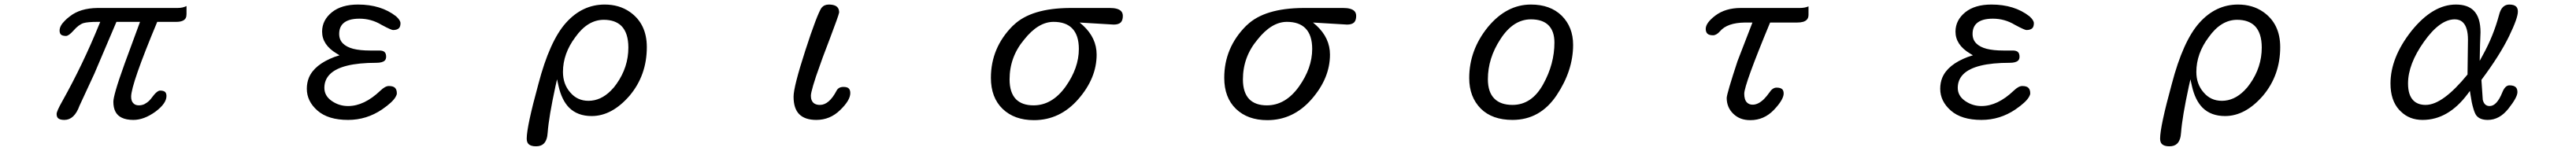

<svg xmlns="http://www.w3.org/2000/svg" viewBox="-20 -500 11040 648"><path d="M228.5 6.8Q236.3 14.6 255.9 14.6Q298.8 14.6 320.8 -46.4L384.3 -183.6L479 -406.2H580.1L514.2 -227.1Q487.3 -152.3 476.6 -114.5Q465.8 -76.7 465.8 -63.5Q465.8 -12.2 501.5 4.9Q521 14.6 551.8 14.6Q597.2 14.6 646.5 -21Q693.4 -56.2 693.4 -87.9Q693.4 -99.1 688 -105Q681.2 -111.3 666 -111.3Q658.2 -111.3 646.5 -100.1Q640.6 -94.2 633.5 -84.7Q626.5 -75.2 621.1 -69.6Q615.7 -64 610.1 -60.1Q604.5 -56.2 599.1 -53.2Q587.4 -47.9 575.2 -47.9Q560.1 -47.9 551.8 -56.6Q542 -65.9 542 -85Q542 -138.2 653.8 -406.2H735.4Q767.1 -406.2 775.9 -422.4Q779.3 -429.2 779.3 -439.5V-474.1Q763.7 -465.8 740.2 -465.8H397.5Q323.7 -464.8 279.8 -430.2Q266.1 -419.9 258.3 -411.6Q235.4 -389.2 235.4 -369.1Q235.4 -357.9 240.7 -352.1Q247.6 -345.7 262.7 -345.7Q274.4 -345.7 294.9 -368.7Q317.4 -394.5 337.9 -400.9Q356 -406.2 399.4 -406.2H409.7L405.8 -397Q335.4 -223.6 247.1 -65.9Q222.7 -22.9 222.7 -11Q222.7 1 228.5 6.8Z M1471.7 14.6Q1550.8 14.6 1617.2 -30.3Q1662.6 -61.5 1675.3 -84Q1680.7 -92.8 1680.7 -99.6Q1680.7 -115.2 1672.9 -123Q1665 -130.9 1646.5 -130.9Q1630.9 -130.9 1610.4 -111.3Q1541 -44.9 1471.7 -44.9Q1433.6 -44.9 1402.3 -66.4Q1370.1 -88.4 1370.1 -123Q1370.1 -157.7 1394 -181.6Q1442.9 -230.5 1592.8 -230.5Q1619.1 -230.5 1628.9 -240.2Q1634.8 -246.1 1634.8 -256.8Q1634.8 -270 1628.2 -276.6Q1621.6 -283.2 1605.5 -283.2H1565.4Q1522.9 -283.2 1494.1 -290.5Q1465.3 -297.9 1449.5 -313.7Q1433.6 -329.6 1433.6 -354.5Q1433.6 -382.3 1449.7 -398.4Q1471.2 -419.9 1520.5 -419.9Q1571.3 -419.9 1614.7 -393.6Q1638.2 -380.9 1649.7 -376Q1661.1 -371.1 1664.1 -371.1Q1681.6 -371.1 1689.5 -378.9Q1696.3 -385.7 1696.3 -400.4Q1696.3 -413.1 1677.2 -430.2Q1612.8 -480.5 1514.6 -480.5Q1443.8 -480.5 1402.8 -447.8Q1360.4 -413.6 1360.4 -364.3Q1360.4 -307.6 1422.4 -270.5L1435.1 -262.7L1412.6 -255.4Q1327.1 -222.7 1303.7 -166.5Q1294.9 -144.5 1294.9 -119.1Q1294.9 -65.4 1340.6 -25.4Q1386.2 14.6 1471.7 14.6Z M2502 -67.4Q2453.6 -67.4 2423.3 -104Q2392.6 -139.2 2392.6 -191.4Q2392.6 -270 2445.8 -340.8Q2498.5 -415 2567.4 -415Q2616.2 -415 2643.1 -388.7Q2672.9 -358.4 2672.9 -295.9Q2672.9 -211.9 2622.6 -140.6Q2611.3 -124 2597.7 -110.8Q2554.2 -67.4 2502 -67.4ZM2237.3 94.7Q2237.3 110.4 2245.1 118.2Q2254.9 127.9 2276.9 127.9Q2298.8 127.9 2310.5 116.2Q2325.2 101.6 2327.1 68.8Q2332 2 2360.4 -129.4L2367.2 -159.7L2374 -129.4Q2387.7 -69.8 2418.9 -38.1Q2455.1 -2 2515.6 -2Q2602.5 -2 2678.2 -89.4Q2752 -177.2 2752 -297.9Q2752 -398.4 2678.7 -449.2Q2633.3 -480.5 2571.3 -480.5Q2475.6 -480.5 2405.3 -401.9Q2335.4 -323.7 2287.1 -138.7Q2237.3 43 2237.3 94.7Z M3380.9 -85Q3380.9 -34.2 3405.3 -9.8Q3429.7 14.6 3478.5 14.6Q3537.1 14.6 3580.1 -27.3Q3624 -69.3 3624 -100.6Q3624 -113.8 3617.4 -120.4Q3610.8 -127 3594.7 -127Q3573.7 -127 3565.4 -111.3Q3533.2 -49.8 3494.1 -49.8Q3466.8 -49.8 3458.5 -69.8Q3455.1 -77.6 3455.1 -88.9Q3455.1 -100.1 3464.8 -133.3Q3471.2 -154.3 3477.1 -172.4Q3504.4 -252.4 3537.6 -337.4Q3572.8 -430.2 3576.2 -446.3Q3576.2 -467.8 3559.6 -475.6Q3548.8 -480.5 3531.7 -480.5Q3512.2 -480.5 3500.5 -466.3Q3491.7 -453.6 3473.9 -407Q3456.1 -360.4 3431.2 -283.2Q3380.9 -127.9 3380.9 -85Z M4409.2 -47.9Q4360.8 -47.9 4334.5 -73.7Q4306.6 -102.1 4306.6 -159.2Q4306.6 -255.4 4368.7 -329.6Q4429.2 -406.2 4495.1 -406.2Q4546.9 -406.2 4574.2 -378.9Q4603.5 -349.6 4603.5 -290Q4603.5 -208 4546.4 -127.9Q4488.8 -47.9 4409.2 -47.9ZM4411.1 15.6Q4522.5 15.6 4601.1 -74.5Q4679.7 -164.6 4679.7 -265.6Q4679.7 -336.9 4621.6 -390.6L4606.9 -403.3L4752.9 -394.5Q4773.4 -394.5 4783.2 -403.8Q4792 -413.1 4792 -431.6Q4792 -444.8 4784.2 -452.6Q4771 -465.8 4736.3 -465.8H4565.4Q4399.4 -464.8 4324.2 -392.6L4319.8 -388.7Q4226.6 -294.9 4226.6 -166Q4226.6 -81.1 4276.9 -32.7Q4327.1 15.6 4411.1 15.6Z M5409.2 -47.9Q5360.8 -47.9 5334.5 -73.7Q5306.6 -102.1 5306.6 -159.2Q5306.6 -255.4 5368.7 -329.6Q5429.2 -406.2 5495.1 -406.2Q5546.9 -406.2 5574.2 -378.9Q5603.5 -349.6 5603.5 -290Q5603.5 -208 5546.4 -127.9Q5488.8 -47.9 5409.2 -47.9ZM5411.1 15.6Q5522.5 15.6 5601.1 -74.5Q5679.7 -164.6 5679.7 -265.6Q5679.7 -336.9 5621.6 -390.6L5606.9 -403.3L5752.9 -394.5Q5773.4 -394.5 5783.2 -403.8Q5792 -413.1 5792 -431.6Q5792 -444.8 5784.2 -452.6Q5771 -465.8 5736.3 -465.8H5565.4Q5399.4 -464.8 5324.2 -392.6L5319.8 -388.7Q5226.6 -294.9 5226.6 -166Q5226.6 -81.1 5276.9 -32.7Q5327.1 15.6 5411.1 15.6Z M6461.9 -49.8Q6411.1 -49.8 6384.3 -76.7Q6356.4 -104.5 6356.4 -160.2Q6356.4 -250 6410.2 -332Q6464.8 -417 6541 -417Q6590.8 -417 6616.2 -391.6Q6641.6 -366.2 6641.6 -317.4Q6641.6 -225.6 6593.8 -139.2Q6544.9 -49.8 6461.9 -49.8ZM6461.9 14.6Q6580.6 14.6 6651.4 -91.8Q6721.7 -197.3 6721.7 -307.6Q6721.7 -383.8 6672.9 -432.6Q6624 -480.5 6541 -480.5Q6436 -480.5 6356 -383.3Q6276.4 -284.7 6276.4 -165Q6276.4 -84 6326.2 -33.7Q6375 14.6 6461.9 14.6Z M7481.4 15.6Q7540 15.6 7582 -28.3Q7603 -50.3 7613.5 -68.1Q7624 -85.9 7624 -98.4Q7624 -110.8 7618.2 -116.7Q7610.8 -124 7593.8 -124Q7576.2 -124 7562.5 -102.5Q7552.2 -87.9 7540 -75.2Q7515.1 -50.8 7491.2 -50.8Q7476.1 -50.8 7466.8 -60.1Q7455.1 -71.8 7455.1 -97.7Q7455.1 -136.2 7565.9 -403.3H7681.6Q7711.4 -403.3 7722.7 -415Q7730.5 -422.4 7730.5 -436.5V-472.7Q7715.3 -465.8 7692.4 -465.8H7440.4Q7374.5 -465.8 7331.1 -433.1Q7290 -401.9 7290 -376Q7290 -362.8 7297.1 -355.7Q7304.2 -348.6 7321.3 -348.6Q7335.9 -348.6 7351.1 -365.7Q7381.8 -402.3 7458 -403.3H7480.5H7490.2L7426.3 -237.8Q7381.3 -101.1 7379.9 -80.1Q7379.9 -39.1 7408.2 -11.7Q7422.4 2 7440.2 8.8Q7458 15.6 7481.4 15.6Z M8471.7 14.6Q8550.8 14.6 8617.2 -30.3Q8662.6 -61.5 8675.3 -84Q8680.7 -92.8 8680.7 -99.6Q8680.7 -115.2 8672.9 -123Q8665 -130.9 8646.5 -130.9Q8630.9 -130.9 8610.4 -111.3Q8541 -44.9 8471.7 -44.9Q8433.6 -44.9 8402.3 -66.4Q8370.1 -88.4 8370.1 -123Q8370.1 -157.7 8394 -181.6Q8442.9 -230.5 8592.8 -230.5Q8619.1 -230.5 8628.9 -240.2Q8634.8 -246.1 8634.8 -256.8Q8634.8 -270 8628.2 -276.6Q8621.6 -283.2 8605.5 -283.2H8565.4Q8522.9 -283.2 8494.1 -290.5Q8465.3 -297.9 8449.5 -313.7Q8433.6 -329.6 8433.6 -354.5Q8433.6 -382.3 8449.7 -398.4Q8471.2 -419.9 8520.5 -419.9Q8571.3 -419.9 8614.7 -393.6Q8638.2 -380.9 8649.7 -376Q8661.1 -371.1 8664.1 -371.1Q8681.6 -371.1 8689.5 -378.9Q8696.3 -385.7 8696.3 -400.4Q8696.3 -413.1 8677.2 -430.2Q8612.8 -480.5 8514.6 -480.5Q8443.8 -480.5 8402.8 -447.8Q8360.4 -413.6 8360.4 -364.3Q8360.4 -307.6 8422.4 -270.5L8435.1 -262.7L8412.6 -255.4Q8327.1 -222.7 8303.7 -166.5Q8294.9 -144.5 8294.9 -119.1Q8294.9 -65.4 8340.6 -25.4Q8386.2 14.6 8471.7 14.6Z M9502 -67.4Q9453.6 -67.4 9423.3 -104Q9392.6 -139.2 9392.6 -191.4Q9392.6 -270 9445.8 -340.8Q9498.5 -415 9567.4 -415Q9616.2 -415 9643.1 -388.7Q9672.9 -358.4 9672.9 -295.9Q9672.9 -211.9 9622.6 -140.6Q9611.3 -124 9597.7 -110.8Q9554.2 -67.4 9502 -67.4ZM9237.3 94.7Q9237.3 110.4 9245.1 118.2Q9254.9 127.9 9276.9 127.9Q9298.8 127.9 9310.5 116.2Q9325.2 101.6 9327.1 68.8Q9332 2 9360.4 -129.4L9367.2 -159.7L9374 -129.4Q9387.7 -69.8 9418.9 -38.1Q9455.1 -2 9515.6 -2Q9602.5 -2 9678.2 -89.4Q9752 -177.2 9752 -297.9Q9752 -398.4 9678.7 -449.2Q9633.3 -480.5 9571.3 -480.5Q9475.6 -480.5 9405.3 -401.9Q9335.4 -323.7 9287.1 -138.7Q9237.3 43 9237.3 94.7Z M10299.8 -141.6Q10299.8 -224.6 10367.7 -320.3Q10436 -417 10500 -417Q10522 -417 10535.6 -403.3Q10556.6 -382.3 10556.6 -329.1L10554.7 -180.2Q10501.5 -115.2 10457.5 -83Q10412.6 -49.8 10375 -49.8Q10341.8 -49.8 10322.8 -68.8Q10299.8 -91.8 10299.8 -141.6ZM10362.3 14.6Q10472.2 14.6 10555.2 -96.7L10564.9 -109.9L10567.4 -93.8Q10572.3 -59.1 10579.1 -36.6Q10585.4 -14.2 10592.3 -4.9Q10606.9 14.6 10641.6 14.6Q10691.9 14.6 10730 -33.7Q10768.6 -82.5 10768.6 -104.5Q10768.6 -118.7 10761.7 -125.5Q10753.4 -133.8 10734.4 -133.8Q10715.8 -133.8 10703.6 -103Q10680.2 -44.9 10649.4 -44.9Q10626.5 -44.9 10620.1 -71.8L10614.3 -157.2Q10693.4 -263.2 10732.9 -344.7Q10770.5 -422.4 10770.5 -450.2Q10770.5 -464.4 10763.2 -471.7Q10754.4 -480.5 10733.4 -480.5Q10717.3 -480.5 10706.1 -469.2Q10695.3 -458.5 10689.5 -434.6Q10665.5 -345.2 10620.1 -263.2L10606.9 -238.8L10608.4 -307.1L10610.4 -361.3Q10610.4 -425.3 10581.1 -454.6Q10555.2 -480.5 10504.9 -480.5Q10405.8 -480.5 10314.9 -367.7Q10224.6 -253.4 10224.6 -141.6Q10224.6 -69.8 10261.7 -28.8Q10265.6 -24.9 10268.6 -22Q10305.2 14.6 10362.3 14.6Z"/></svg>

Font: YuPearl-Light
Style: Light
Weight: 300
Designer: Max Yao
Foundry: Max-Everyday
Version: Version 1.011; ttfautohint (v1.8.3)